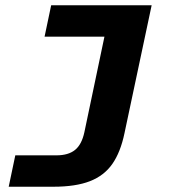

<svg xmlns="http://www.w3.org/2000/svg" viewBox="-20 -558 640 728"><path d="M13 150 38 31H194Q239 31 264.5 10.5Q290 -10 300 -57L376 -419H149L174 -538H555L452 -53Q437 19 406 63.5Q375 108 321 129Q267 150 183 150Z"/></svg>

Font: Geist Mono ExtraBold
Style: Italic
Weight: 800
Italic angle: -12°
Monospace: yes
Designer: Basement.studio, Andrés Briganti, Mateo Zaragoza
Foundry: Basement.studio, Vercel, Andrés Briganti, Guido Ferreyra, Mateo Zaragoza
Version: Version 1.500; ttfautohint (v1.8.4.7-5d5b)